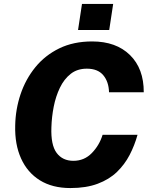

<svg xmlns="http://www.w3.org/2000/svg" viewBox="-20 -943 764 973"><path d="M336.5 10Q245.5 10 182.2 -29.2Q119 -68.5 86.8 -139.8Q54.5 -211 57 -306.5Q58.5 -389 84.2 -465.5Q110 -542 159 -602.2Q208 -662.5 280.2 -697.8Q352.5 -733 447 -733Q568.5 -733 638.8 -664Q709 -595 708.5 -475.5H532.5Q531 -529 503.2 -562Q475.5 -595 420 -595Q371.5 -595 338 -568.5Q304.5 -542 283.5 -498.2Q262.5 -454.5 252.2 -402.2Q242 -350 240.5 -298.5Q237 -208.5 267 -168.2Q297 -128 352 -128Q407 -128 445.2 -167.2Q483.5 -206.5 500 -260H677Q662 -206 636.8 -157.5Q611.5 -109 572.2 -71.2Q533 -33.5 475 -11.8Q417 10 336.5 10ZM375.5 -791 395.5 -923H553.5L533.5 -791Z"/></svg>

Font: Public Sans ExtraBold
Style: Italic
Weight: 800
Italic angle: -8°
Designer: The Public Sans project authors (U.S. Web Design System). Libre Franklin designed by Pablo Impallari and Rodrigo Fuenzal
Version: Version 1.007; ttfautohint (v1.8.1) -l 8 -r 50 -G 200 -x 14 